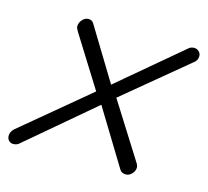

<svg xmlns="http://www.w3.org/2000/svg" viewBox="-135 -585 741 683"><g transform="rotate(15 235.0 -244.0)"><path d="M382 6Q366 6 359 -6L234 -211L-10 -4Q-19 5 -33 5Q-43 5 -49.5 -2Q-56 -9 -56 -19Q-56 -35 -42 -47L204 -252L87 -439Q79 -452 79 -458Q79 -472 89 -483Q99 -494 111 -494Q125 -494 131 -483L249 -289L479 -483Q488 -492 501 -492Q511 -492 518.5 -485Q526 -478 526 -468Q526 -452 512 -442L279 -249L407 -46Q414 -36 414 -28Q414 -15 404 -4.5Q394 6 382 6Z"/></g></svg>

Font: Comic Neue
Style: Italic
Weight: 400
Italic angle: -12°
Designer: Craig Rozynski
Foundry: Craig Rozynski
Version: Version 2.003